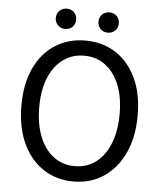

<svg xmlns="http://www.w3.org/2000/svg" viewBox="-56 -862 777 923"><g transform="rotate(5 332.0 -400.5)"><path d="M332 12Q250 12 186.5 -30Q123 -72 87.5 -149Q52 -226 52 -331Q52 -436 87.5 -511.5Q123 -587 186.5 -627.5Q250 -668 332 -668Q415 -668 478 -627.5Q541 -587 577 -511.5Q613 -436 613 -331Q613 -226 577 -149Q541 -72 478 -30Q415 12 332 12ZM332 -62Q391 -62 434.5 -95Q478 -128 502 -188.5Q526 -249 526 -331Q526 -412 502 -471Q478 -530 434.5 -562.5Q391 -595 332 -595Q274 -595 230 -562.5Q186 -530 162 -471Q138 -412 138 -331Q138 -249 162 -188.5Q186 -128 230 -95Q274 -62 332 -62ZM229 -715Q209 -715 194.5 -729Q180 -743 180 -764Q180 -786 194.5 -799.5Q209 -813 229 -813Q251 -813 264.5 -799.5Q278 -786 278 -764Q278 -743 264.5 -729Q251 -715 229 -715ZM435 -715Q414 -715 400 -729Q386 -743 386 -764Q386 -786 400 -799.5Q414 -813 435 -813Q456 -813 470 -799.5Q484 -786 484 -764Q484 -743 470 -729Q456 -715 435 -715Z"/></g></svg>

Font: Source Sans 3
Style: Regular
Weight: 400
Designer: Paul D. Hunt
Foundry: Adobe
Version: Version 3.046;hotconv 1.0.118;makeotfexe 2.5.65603